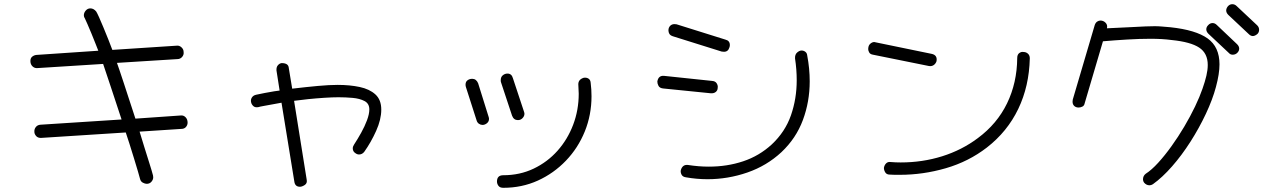

<svg xmlns="http://www.w3.org/2000/svg" viewBox="-20 -759 6040 916"><path d="M680 118Q672 118 661.5 112.5Q651 107 648 94Q646 86 638 58.5Q630 31 619 -4.5Q608 -40 597.5 -73.5Q587 -107 580 -127L175 -101Q160 -101 152 -110.5Q144 -120 144 -130Q143 -143 151 -153Q159 -163 173 -164L560 -189Q529 -282 508.5 -345Q488 -408 472 -454L156 -434Q143 -434 134 -443.5Q125 -453 125 -468Q125 -482 134 -489Q143 -496 154 -497L449 -517Q445 -527 436 -550Q427 -573 416.5 -598.5Q406 -624 397 -644.5Q388 -665 385 -671Q380 -678 380 -686Q380 -698 389 -708.5Q398 -719 411 -719Q427 -719 439 -704Q443 -698 452.5 -677Q462 -656 473.5 -628Q485 -600 496.5 -571.5Q508 -543 516 -521L822 -541Q835 -543 845.5 -533.5Q856 -524 856 -511Q858 -498 849 -487.5Q840 -477 826 -477L538 -459Q541 -451 550 -424.5Q559 -398 570.5 -363Q582 -328 593.5 -292.5Q605 -257 614 -230Q623 -203 626 -193L841 -208Q855 -210 865 -200Q875 -190 875 -174Q875 -162 867 -153Q859 -144 845 -144L646 -131Q656 -98 668.5 -57.5Q681 -17 692.5 19Q704 55 710 78Q711 81 711 87Q711 98 702.5 108Q694 118 680 118Z M1411 132Q1387 132 1384 106L1323 -269Q1306 -266 1282 -261.5Q1258 -257 1238 -253.5Q1218 -250 1213 -248Q1197 -245 1188.5 -253Q1180 -261 1178 -271Q1175 -283 1181.5 -293.5Q1188 -304 1202 -307Q1219 -311 1243.5 -315.5Q1268 -320 1288.5 -323.5Q1309 -327 1314 -327L1299 -423Q1298 -439 1306 -448Q1314 -457 1324 -458Q1339 -458 1348 -452.5Q1357 -447 1358 -433L1374 -336Q1442 -344 1496.5 -349Q1551 -354 1591 -354Q1649 -354 1696 -344Q1743 -334 1771 -308.5Q1799 -283 1799 -236Q1799 -189 1774.5 -134.5Q1750 -80 1718 -35Q1708 -22 1693 -22Q1684 -22 1676 -28Q1663 -36 1663 -51Q1663 -60 1669 -69Q1686 -95 1703 -125.5Q1720 -156 1731 -185.5Q1742 -215 1742 -237Q1742 -265 1719 -277Q1696 -289 1662.5 -292Q1629 -295 1595 -295Q1567 -295 1528 -292.5Q1489 -290 1450 -286Q1411 -282 1383 -278L1443 97Q1447 115 1434 123.5Q1421 132 1411 132Z M2451 -186Q2431 -186 2423 -207L2370 -367Q2369 -369 2369 -372Q2369 -375 2369 -377Q2369 -392 2379 -400Q2389 -408 2401 -408Q2421 -408 2427 -386L2480 -226Q2482 -220 2482 -216Q2482 -205 2473 -195.5Q2464 -186 2451 -186ZM2381 137Q2365 137 2358 127.5Q2351 118 2351 107Q2351 77 2381 77Q2460 77 2526 45.5Q2592 14 2640 -40Q2688 -94 2714.5 -164Q2741 -234 2741 -312Q2741 -323 2740 -334.5Q2739 -346 2739 -357Q2739 -380 2765 -388Q2778 -390 2787.5 -384Q2797 -378 2798 -364Q2800 -348 2801 -332Q2802 -316 2802 -300Q2802 -211 2770 -132Q2738 -53 2680 7.5Q2622 68 2546 102.5Q2470 137 2381 137ZM2282 -163Q2273 -163 2265 -168.5Q2257 -174 2254 -184L2203 -343Q2202 -346 2201.5 -349Q2201 -352 2201 -355Q2201 -369 2210.5 -376Q2220 -383 2233 -383Q2252 -383 2261 -362L2311 -202Q2312 -199 2312.5 -196.5Q2313 -194 2313 -192Q2313 -179 2303 -171Q2293 -163 2282 -163Z M3423 -513 3190 -586Q3178 -590 3173.5 -597.5Q3169 -605 3169 -614Q3169 -627 3177 -635.5Q3185 -644 3198 -644Q3204 -644 3208 -643L3441 -570Q3462 -565 3462 -544Q3462 -541 3461.5 -538.5Q3461 -536 3460 -533Q3454 -512 3434 -512Q3427 -512 3423 -513ZM3253 87Q3237 85 3231.5 74Q3226 63 3228 53Q3236 25 3262 28Q3288 32 3312.5 34Q3337 36 3362 36Q3449 36 3525.5 10.5Q3602 -15 3662 -70Q3726 -130 3753.5 -209Q3781 -288 3781 -376Q3781 -402 3779 -428Q3777 -454 3773 -480Q3772 -499 3783 -508.5Q3794 -518 3804 -518Q3814 -518 3822 -512Q3830 -506 3831 -495Q3843 -432 3843 -371Q3843 -274 3810.5 -186.5Q3778 -99 3708 -33Q3638 32 3545.5 64Q3453 96 3355 96Q3304 96 3253 87ZM3371 -314 3143 -337Q3127 -339 3121.5 -349.5Q3116 -360 3116 -370Q3121 -400 3149 -397L3377 -373Q3393 -372 3399.5 -361Q3406 -350 3404 -340Q3404 -328 3395 -320.5Q3386 -313 3371 -314Z M4412 -444 4145 -498Q4132 -500 4127 -508.5Q4122 -517 4122 -525Q4122 -531 4123 -534Q4125 -546 4136 -553.5Q4147 -561 4158 -557L4425 -502Q4453 -496 4448 -467Q4444 -455 4434.5 -448.5Q4425 -442 4412 -444ZM4225 74Q4210 74 4203.5 63.5Q4197 53 4197 42Q4199 29 4207.5 20.5Q4216 12 4229 14Q4241 15 4253 15.5Q4265 16 4277 16Q4381 16 4475 -13.5Q4569 -43 4645 -100Q4737 -168 4784.5 -266Q4832 -364 4833 -482Q4833 -499 4843 -506Q4853 -513 4863 -511Q4875 -511 4884 -503Q4893 -495 4893 -481Q4890 -348 4838 -239.5Q4786 -131 4688 -55Q4601 12 4492.5 43.5Q4384 75 4273 75Q4261 75 4249 75Q4237 75 4225 74Z M5938 -596 5840 -688Q5830 -698 5830 -709Q5830 -719 5838 -729Q5847 -739 5859 -739Q5871 -739 5880 -730L5978 -638Q5987 -629 5987 -617Q5987 -605 5979 -597Q5967 -587 5957 -587Q5947 -587 5938 -596ZM5480 120Q5472 125 5464 125Q5449 125 5438 112Q5433 105 5433 97Q5433 80 5446 70Q5474 52 5505.5 17.5Q5537 -17 5569 -61.5Q5601 -106 5630 -155Q5659 -204 5681.5 -251Q5704 -298 5717 -336Q5729 -370 5735.5 -398Q5742 -426 5742 -449Q5742 -505 5701 -532Q5660 -559 5570 -568Q5525 -574 5469 -574Q5417 -574 5358.5 -570.5Q5300 -567 5242 -562L5155 -267Q5153 -255 5144 -250.5Q5135 -246 5126 -246Q5113 -246 5105 -253.5Q5097 -261 5097 -274Q5097 -280 5098 -284L5203 -640Q5207 -651 5214.5 -656Q5222 -661 5230 -661Q5244 -661 5254.5 -650.5Q5265 -640 5261 -624Q5332 -627 5375.5 -629.5Q5419 -632 5445 -633Q5471 -634 5489 -634Q5506 -634 5522.5 -632.5Q5539 -631 5564 -629Q5685 -616 5741.5 -575.5Q5798 -535 5798 -452Q5798 -407 5781 -344Q5765 -284 5733 -216Q5701 -148 5659.5 -83Q5618 -18 5571.5 35Q5525 88 5480 120ZM5843 -506 5745 -598Q5735 -608 5735 -619Q5735 -630 5744 -639Q5753 -649 5765 -649Q5776 -649 5785 -640L5882 -548Q5892 -538 5892 -527Q5892 -516 5883 -507Q5874 -498 5861 -498Q5850 -498 5843 -506Z"/></svg>

Font: Hachi Maru Pop
Style: Regular
Weight: 400
Designer: Nontynet
Foundry: Nontynet
Version: Version 1.300